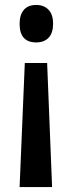

<svg xmlns="http://www.w3.org/2000/svg" viewBox="-20 -656 291 774"><path d="M194 -560Q194 -523 176 -504Q158 -485 126 -485Q59 -485 59 -560Q59 -596 76 -616Q93 -636 126 -636Q157 -636 175.5 -617Q194 -598 194 -560ZM80 -402H170L190 98H59Z"/></svg>

Font: Noto Sans Kannada UI ExtraCondensed SemiBold
Style: Regular
Weight: 600
Width: 2
Designer: Jelle Bosma - Monotype Design Team
Foundry: Monotype Imaging Inc.
Version: Version 2.005; ttfautohint (v1.8.4.7-5d5b)